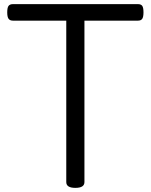

<svg xmlns="http://www.w3.org/2000/svg" viewBox="-20 -895 730 930"><path d="M345 15Q301 15 301 -13V-795H43Q28 -795 21.5 -804Q15 -813 15 -835Q15 -858 21.5 -866.5Q28 -875 43 -875H648Q663 -875 669 -866.5Q675 -858 675 -835Q675 -813 669 -804Q663 -795 648 -795H389V-13Q389 1 378 8Q367 15 345 15Z"/></svg>

Font: Playwrite GB S
Style: Regular
Weight: 400
Designer: Veronika Burian, José Scaglione
Foundry: TypeTogether
Version: Version 1.000